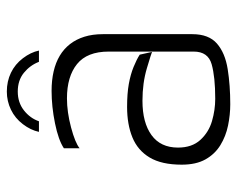

<svg xmlns="http://www.w3.org/2000/svg" viewBox="-86 -593 694 562"><g transform="rotate(-90 261.0 -312.0)"><path d="M274 -639Q304 -639 329 -627Q354 -615 371.5 -592Q389 -569 394 -545H361Q351 -571 329 -589Q307 -607 274 -607Q242 -607 219 -589Q196 -571 187 -545H156Q161 -569 178.5 -592Q196 -615 221 -627Q246 -639 274 -639ZM237 15Q206 15 174.5 8.5Q143 2 117 -14Q91 -30 75.5 -57.5Q60 -85 60 -127Q60 -186 81 -221Q102 -256 140 -271.5Q178 -287 229 -287Q268 -287 296 -282Q324 -277 346 -268Q368 -259 382 -250L390 -214Q386 -216 342.5 -229Q299 -242 247 -242Q183 -242 146.5 -215.5Q110 -189 110 -138Q110 -97 132.5 -72.5Q155 -48 187.5 -38.5Q220 -29 253 -29Q317 -29 354 -39.5Q391 -50 391 -92V-341Q391 -404 354.5 -433.5Q318 -463 254 -463Q214 -463 169 -451Q124 -439 108 -426V-472Q132 -488 181 -498Q230 -508 276 -508Q307 -508 333 -502Q359 -496 379 -484Q399 -472 413 -454Q427 -436 434.5 -412Q442 -388 442 -358V-96Q442 -48 414.5 -24Q387 0 339.5 7.5Q292 15 237 15Z"/></g></svg>

Font: Vivano Light
Style: Regular
Weight: 300
Designer: Joe Prince, Josias Burgherr
Version: Version 2.064;September 19, 2022;FontCreator 14.0.0.2877 64-